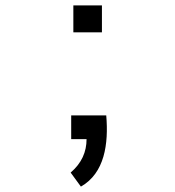

<svg xmlns="http://www.w3.org/2000/svg" viewBox="-20 -508 650 712"><path d="M242 132 280 184C368 134 383 26 374 -80H244V8H301C301 55 283 97 242 132ZM252 -488V-388H358V-488Z"/></svg>

Font: Necto Mono
Style: Regular
Weight: 400
Designer: Marco Condello
Foundry: Collletttivo
Version: Version 1.300;Glyphs 3.2 (3217)